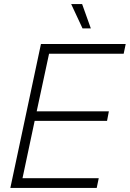

<svg xmlns="http://www.w3.org/2000/svg" viewBox="-20 -927 640 947"><path d="M31 0 182 -710H600L590 -662H222L161 -378H517L508 -331H151L91 -48H467L457 0ZM387 -787 331 -907H385L428 -787Z"/></svg>

Font: Geist Mono ExtraLight
Style: Italic
Weight: 200
Italic angle: -12°
Monospace: yes
Designer: Basement.studio, Andrés Briganti, Mateo Zaragoza
Foundry: Basement.studio, Vercel, Andrés Briganti, Guido Ferreyra, Mateo Zaragoza
Version: Version 1.500; ttfautohint (v1.8.4.7-5d5b)